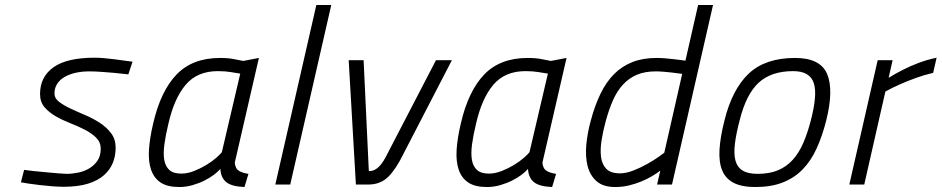

<svg xmlns="http://www.w3.org/2000/svg" viewBox="-20 -742 3786 772"><path d="M496 -443Q467 -446 439 -449Q415 -451 388 -453Q361 -455 339 -455Q310 -455 285 -449.5Q260 -444 240.5 -433Q221 -422 210 -405Q199 -388 199 -366Q199 -347 217 -333Q235 -319 262.5 -306Q290 -293 322 -279.5Q354 -266 381.5 -248Q409 -230 427 -206Q445 -182 445 -148Q445 -116 434 -88Q423 -60 398.5 -38Q374 -16 334 -3.5Q294 9 236 9Q216 9 190 7Q164 5 139 2Q114 -1 93.5 -4Q73 -7 64 -9L77 -59Q88 -57 112.5 -54.5Q137 -52 164 -49.5Q191 -47 214.5 -45Q238 -43 248 -43Q270 -43 294.5 -48Q319 -53 339 -65Q359 -77 372 -96Q385 -115 385 -144Q385 -170 367 -188Q349 -206 322 -220Q295 -234 263 -246.5Q231 -259 204 -274.5Q177 -290 159 -311Q141 -332 141 -364Q141 -433 195 -471.5Q249 -510 361 -510Q379 -510 400 -508Q421 -506 442 -503.5Q463 -501 482 -498Q501 -495 513 -494Z M924 -88Q926 -64 941 -55Q956 -46 979 -43L963 10Q912 8 890 -9.5Q868 -27 866 -63Q857 -52 840.5 -39.5Q824 -27 802 -16Q780 -5 754 2.5Q728 10 701 10Q653 10 626 -8Q599 -26 587.5 -59.5Q576 -93 579 -140Q582 -187 596 -246Q626 -376 690 -442.5Q754 -509 865 -509Q899 -509 922 -504Q945 -499 958 -497L1021 -509ZM709 -44Q734 -44 760.5 -54.5Q787 -65 810 -79Q833 -93 849.5 -107.5Q866 -122 872 -130L946 -446Q932 -448 909 -452Q886 -456 856 -456Q773 -456 726.5 -401Q680 -346 657 -244Q646 -199 641 -162Q636 -125 640.5 -99Q645 -73 661 -58.5Q677 -44 709 -44Z M1252 -722H1312L1147 0H1087Z M1442 -500 1463 -54Q1480 -53 1496.5 -65.5Q1513 -78 1529 -107L1733 -500H1797L1603 -125Q1573 -63 1541.5 -31.5Q1510 0 1461 0H1411L1382 -500Z M2161 -88Q2163 -64 2178 -55Q2193 -46 2216 -43L2200 10Q2149 8 2127 -9.5Q2105 -27 2103 -63Q2094 -52 2077.5 -39.5Q2061 -27 2039 -16Q2017 -5 1991 2.5Q1965 10 1938 10Q1890 10 1863 -8Q1836 -26 1824.5 -59.5Q1813 -93 1816 -140Q1819 -187 1833 -246Q1863 -376 1927 -442.5Q1991 -509 2102 -509Q2136 -509 2159 -504Q2182 -499 2195 -497L2258 -509ZM1946 -44Q1971 -44 1997.5 -54.5Q2024 -65 2047 -79Q2070 -93 2086.5 -107.5Q2103 -122 2109 -130L2183 -446Q2169 -448 2146 -452Q2123 -456 2093 -456Q2010 -456 1963.5 -401Q1917 -346 1894 -244Q1883 -199 1878 -162Q1873 -125 1877.5 -99Q1882 -73 1898 -58.5Q1914 -44 1946 -44Z M2620 -509Q2636 -509 2654.5 -507.5Q2673 -506 2689.5 -504Q2706 -502 2718.5 -500.5Q2731 -499 2736 -498L2787 -722H2847L2682 0H2622L2635 -56Q2621 -45 2601.5 -33.5Q2582 -22 2559 -12.5Q2536 -3 2509.5 3.5Q2483 10 2454 10Q2405 10 2378.5 -13.5Q2352 -37 2342.5 -75Q2333 -113 2337.5 -161Q2342 -209 2356 -259Q2372 -319 2395 -366Q2418 -413 2449.5 -444.5Q2481 -476 2523 -492.5Q2565 -509 2620 -509ZM2473 -45Q2498 -45 2527 -56.5Q2556 -68 2582 -82.5Q2608 -97 2627 -110.5Q2646 -124 2651 -128L2723 -445Q2703 -447 2684 -450Q2667 -452 2649 -453.5Q2631 -455 2617 -455Q2573 -455 2541 -441.5Q2509 -428 2485 -402Q2461 -376 2444.5 -338.5Q2428 -301 2415 -253Q2405 -216 2399 -179Q2393 -142 2396.5 -112Q2400 -82 2417.5 -63.5Q2435 -45 2473 -45Z M3177 -509Q3278 -509 3305.5 -445Q3333 -381 3302 -257Q3286 -194 3263 -144Q3240 -94 3206.5 -60Q3173 -26 3126.5 -8Q3080 10 3017 10Q2963 10 2930.5 -6.5Q2898 -23 2884 -56.5Q2870 -90 2873 -140.5Q2876 -191 2893 -258Q2924 -383 2990.5 -446Q3057 -509 3177 -509ZM3026 -43Q3074 -43 3108.5 -57.5Q3143 -72 3168 -100Q3193 -128 3210 -167.5Q3227 -207 3240 -257Q3253 -307 3256.5 -344.5Q3260 -382 3252.5 -406.5Q3245 -431 3224.5 -443.5Q3204 -456 3169 -456Q3081 -456 3030.5 -409.5Q2980 -363 2954 -258Q2940 -205 2935 -164.5Q2930 -124 2937 -97Q2944 -70 2965.5 -56.5Q2987 -43 3026 -43Z M3509 -500H3569L3553 -429Q3580 -446 3612 -462Q3639 -476 3673.5 -489Q3708 -502 3746 -510L3732 -449Q3697 -441 3662.5 -428.5Q3628 -416 3601 -404Q3569 -390 3540 -374L3455 0H3395Z"/></svg>

Font: Panefresco 250wt
Style: Italic
Weight: 300
Version: Version 1.000